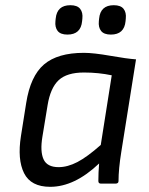

<svg xmlns="http://www.w3.org/2000/svg" viewBox="-20 -702 568 734"><path d="M403.8 -569.8Q377.4 -569.8 366.5 -583.7Q355.5 -597.7 357.9 -621.1L358.9 -630.9Q363.8 -682.1 415 -682.1Q441.4 -682.1 452.4 -668.2Q463.4 -654.3 460.9 -630.9L460 -621.1Q455.1 -569.8 403.8 -569.8ZM237.8 -569.8Q211.4 -569.8 200.4 -583.7Q189.5 -597.7 191.9 -621.1L192.9 -630.9Q197.8 -682.1 249 -682.1Q275.4 -682.1 286.4 -668.2Q297.4 -654.3 294.9 -630.9L293.9 -621.1Q289.1 -569.8 237.8 -569.8ZM171.9 12.2Q98.1 12.2 72 -40Q45.9 -92.3 60.1 -182.1L80.1 -308.1Q96.2 -411.1 148.2 -455.6Q200.2 -500 300.8 -500Q337.4 -500 401.4 -488.8Q465.3 -477.5 500 -475.1L443.8 -122.1Q433.1 -55.7 433.1 -9.8Q433.1 0 420.9 0H366.2Q356 0 356 -9.8Q356 -42.5 358.9 -77.1Q265.1 12.2 171.9 12.2ZM204.1 -63Q238.3 -63 275.9 -82.5Q313.5 -102.1 365.2 -147.9L407.2 -414.1Q356.4 -424.8 300.8 -424.8Q235.8 -424.8 204.3 -395.5Q172.9 -366.2 162.1 -300.8L142.1 -179.2Q132.8 -123 146.5 -93Q160.2 -63 204.1 -63Z"/></svg>

Font: Sofia Sans
Style: Italic
Weight: 400
Italic angle: -9°
Designer: Botio Nikoltchev, Ani Petrova
Foundry: lettersoup
Version: Version 4.100